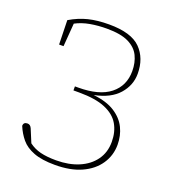

<svg xmlns="http://www.w3.org/2000/svg" viewBox="-129 -785 797 895"><g transform="rotate(20 269.0 -338.0)"><path d="M245 13Q180 13 139.5 -2.5Q99 -18 76.5 -45Q54 -72 40 -106Q40 -125 60 -125Q74 -125 81 -109L108 -44Q133 -25 165 -17Q197 -9 243 -9Q306 -9 354.5 -29.5Q403 -50 430.5 -88Q458 -126 458 -178Q458 -228 436.5 -265Q415 -302 366.5 -322.5Q318 -343 237 -343H208V-363H224Q328 -363 381.5 -405.5Q435 -448 435 -521Q435 -563 419 -596Q403 -629 364.5 -648Q326 -667 257 -667Q213 -667 174 -660Q135 -653 103 -636L94 -521H72L69 -641Q113 -667 157.5 -678Q202 -689 260 -689Q370 -689 416.5 -642Q463 -595 463 -518Q463 -461 423.5 -416Q384 -371 304 -355Q370 -348 410.5 -322Q451 -296 469.5 -258Q488 -220 488 -175Q488 -122 459 -79Q430 -36 376 -11.5Q322 13 245 13Z"/></g></svg>

Font: Source Serif 4 ExtraLight
Style: Regular
Weight: 200
Designer: Frank Grießhammer
Foundry: Adobe
Version: Version 4.005;hotconv 1.1.0;makeotfexe 2.6.0